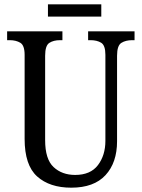

<svg xmlns="http://www.w3.org/2000/svg" viewBox="-20 -859 656 889"><path d="M310 10Q210 10 152 -42Q94 -94 94 -216V-605Q94 -649 74 -661Q54 -673 25 -673H13V-714H269V-673H258Q228 -673 208.5 -660.5Q189 -648 189 -601V-210Q189 -122 228 -85.5Q267 -49 328 -49Q399 -49 433.5 -94.5Q468 -140 468 -207V-605Q468 -649 448.5 -661Q429 -673 399 -673H388V-714H603V-673H592Q562 -673 542 -660.5Q522 -648 522 -601V-205Q522 -106 468.5 -48Q415 10 310 10ZM202 -782V-839H449V-782Z"/></svg>

Font: Noto Serif Hebrew Condensed
Style: Regular
Weight: 400
Width: 3
Designer: Monotype Design Team
Foundry: Monotype Imaging Inc.
Version: Version 2.004; ttfautohint (v1.8.4.7-5d5b)